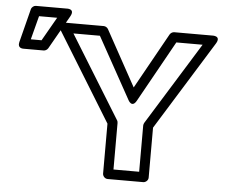

<svg xmlns="http://www.w3.org/2000/svg" viewBox="-56 -872 1136 961"><g transform="rotate(5 512.0 -391.0)"><path d="M631 -379 802 -686H934L677 -271C675 -267 673 -262 673 -258V-25H544V-258C544 -263 543 -268 541 -271L285 -686H418L588 -379C588 -379 608 -337 631 -379ZM609 -443 455 -723C451 -730 442 -736 433 -736H240C192 -736 219 -698 219 -698L494 -251V0C494 11 504 25 519 25H698C709 25 723 15 723 0V-251L1000 -698C1025 -739 979 -736 979 -736H787C779 -736 770 -731 765 -723ZM106 -757H197L129 -638H75ZM86 -807C76 -807 65 -799 62 -788L19 -619C11 -587 40 -588 43 -588H144C152 -588 161 -593 166 -601L262 -770C285 -811 240 -807 240 -807Z"/></g></svg>

Font: Asimov
Style: XWidOu
Weight: 500
Designer: Google
Version: Version 2.000980; 2014